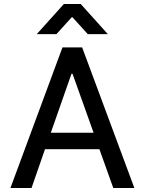

<svg xmlns="http://www.w3.org/2000/svg" viewBox="-20 -936 718 956"><path d="M32 0 291 -700H389L649 0H544L475 -193H204L137 0ZM446 -275 341 -569H336L233 -275ZM298 -916H382L517 -766H417L341 -850H337L261 -766H163Z"/></svg>

Font: Lopes Sans Medium
Style: Regular
Weight: 500
Designer: Gabriel Lam, Diego Maldonado
Foundry: TypeRant, Foresti Design
Version: Version 4.000